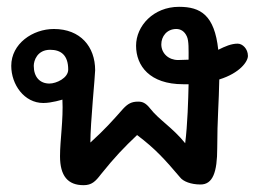

<svg xmlns="http://www.w3.org/2000/svg" viewBox="-20 -539 756 563"><path d="M677 -411C658 -411 640 -403 620 -393C609 -495 568 -519 505 -519C430 -519 379 -463 379 -405C379 -346 419 -292 517 -292H533C532 -247 530 -174 523 -119C487 -164 446 -188 421 -220C407 -238 397 -241 385 -241C366 -241 355 -235 341 -220C310 -185 288 -160 245 -121C245 -179 259 -317 259 -333C259 -402 216 -454 138 -454C76 -454 13 -411 13 -346C13 -291 51 -237 107 -237C132 -237 163 -247 163 -247C166 -188 156 -128 156 -81C156 -23 179 4 225 4C249 4 260 -7 276 -28C317 -79 343 -106 382 -143C435 -103 463 -72 508 -19C517 -7 540 2 568 2C604 2 617 -34 617 -105C617 -188 622 -240 623 -306C684 -325 707 -359 707 -375C707 -396 691 -411 677 -411ZM528 -432C534 -419 533 -394 533 -364C524 -364 513 -363 502 -363C475 -363 453 -382 453 -409C453 -432 469 -454 497 -454C509 -454 521 -448 528 -432ZM127 -393C158 -393 180 -378 180 -335C180 -310 145 -294 125 -294C97 -294 79 -313 79 -346C79 -361 89 -393 127 -393Z"/></svg>

Font: Itim
Style: Regular
Weight: 400
Designer: CadsonDemak Team
Foundry: Pablo Impallari
Version: Version 1.002;PS 001.002;hotconv 1.0.88;makeotf.lib2.5.64775